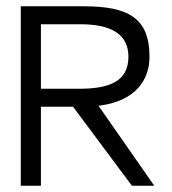

<svg xmlns="http://www.w3.org/2000/svg" viewBox="-20 -595 545 610"><path d="M46 -5H110V-256H212L399 -5H470L293 -259L301 -260C411 -276 455 -341 455 -415C455 -538 387 -575 247 -575H46ZM110 -313V-518H235C332 -518 388 -487 388 -415C388 -337 329 -313 231 -313Z"/></svg>

Font: Charger Sport
Style: LitExt
Weight: 300
Designer: Jasper
Foundry: Cannot Into Space Fonts
Version: Version 1.1